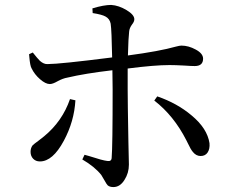

<svg xmlns="http://www.w3.org/2000/svg" viewBox="-20 -751 952 779"><path d="M440 8Q425 8 417 1Q412 -4 404 -19Q396 -33 391 -41Q364 -75 314 -104L323 -123Q329 -121 341 -118Q396 -100 415 -98Q432 -95 433 -110Q437 -156 437 -389L436 -466Q325 -453 253 -436Q235 -433 213 -421Q194 -410 182 -410Q165 -410 142.5 -429.5Q120 -449 108 -474Q102 -484 99 -520Q98 -527 98 -531L113 -538Q132 -514 142 -504Q158 -490 173 -491Q222 -491 435 -518Q433 -629 429 -655Q425 -675 408 -684Q394 -692 356 -698L355 -717Q401 -731 431 -731Q462 -729 493.5 -710Q525 -691 525 -673Q525 -663 516 -652Q505 -637 504 -623Q501 -600 499 -526Q627 -543 694 -562Q709 -566 716 -566Q745 -566 774 -550Q804 -534 804 -513Q804 -483 770 -483Q756 -483 728 -485Q691 -487 668 -487Q607 -487 498 -473Q498 -431 498 -388Q498 -339 501 -174Q503 -94 503 -83Q503 -49 485 -21Q467 8 440 8ZM142 -96Q125 -96 114.5 -107Q104 -118 104 -135Q104 -150 112 -161Q118 -167 136 -180Q150 -191 159 -198Q233 -259 264 -349L286 -344Q281 -258 239 -180Q194 -96 142 -96ZM794 -118Q776 -118 763 -134Q754 -144 741 -172Q738 -179 736 -182Q685 -282 606 -343L618 -360Q699 -332 757 -283Q821 -230 830 -170Q832 -147 822.5 -132.5Q813 -118 794 -118Z"/></svg>

Font: GenRyuMin TW M
Style: Regular
Weight: 500
Version: Version 1.501;PS 1;hotconv 16.6.51;makeotf.lib2.5.65220